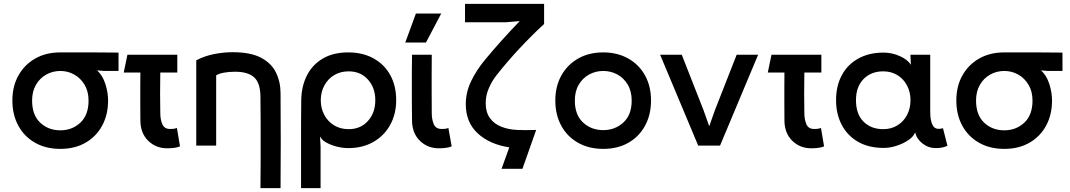

<svg xmlns="http://www.w3.org/2000/svg" viewBox="-20 -753 5535 993"><path d="M44 -233Q44 -307 75.5 -363Q107 -419 162.5 -450.5Q218 -482 292 -482Q389 -482 459 -482Q529 -482 593 -481V-386H520L482 -389Q510 -364 524.5 -320Q539 -276 539 -233Q539 -160 508.5 -103.5Q478 -47 422.5 -15Q367 17 292 17Q217 17 161 -15Q105 -47 74.5 -103.5Q44 -160 44 -233ZM292 -386Q253 -386 219.5 -367.5Q186 -349 166 -314.5Q146 -280 146 -233Q146 -158 188 -118.5Q230 -79 292 -79Q353 -79 395.5 -118.5Q438 -158 438 -233Q438 -280 417.5 -314.5Q397 -349 364 -367.5Q331 -386 292 -386Z M845 14Q786 14 746 -25.5Q706 -65 706 -131Q706 -186 705.5 -224.5Q705 -263 705.5 -298Q706 -333 706 -378H620L639 -470H897V-378H809Q808 -318 808 -268.5Q808 -219 809 -169Q809 -135 819.5 -110.5Q830 -86 859 -86Q866 -86 874.5 -86.5Q883 -87 895 -91L911 4Q897 10 879 12Q861 14 845 14Z M1098 0H995V-441Q1036 -463 1085.5 -473Q1135 -483 1183 -483Q1276 -483 1330 -454.5Q1384 -426 1407.5 -377.5Q1431 -329 1431 -271Q1431 -198 1431.5 -139Q1432 -80 1432 -25.5Q1432 29 1431.5 88Q1431 147 1431 220H1327Q1328 151 1328 94.5Q1328 38 1328 -15Q1328 -68 1328 -124.5Q1328 -181 1327 -250Q1327 -323 1295 -352.5Q1263 -382 1196 -382Q1163 -382 1137 -377Q1111 -372 1098 -363Z M1781 -482Q1856 -482 1912 -451Q1968 -420 1998.5 -364.5Q2029 -309 2029 -235Q2029 -164 1998.5 -108Q1968 -52 1912 -19.5Q1856 13 1781 13Q1753 13 1723 5.5Q1693 -2 1669 -15Q1645 -28 1635 -47L1638 5V220H1537V-8Q1537 -65 1537 -121.5Q1537 -178 1538 -235Q1539 -307 1567.5 -363Q1596 -419 1650 -450.5Q1704 -482 1781 -482ZM1783 -85Q1845 -85 1883 -127.5Q1921 -170 1921 -235Q1921 -299 1883 -341.5Q1845 -384 1783 -384Q1740 -384 1707.5 -364Q1675 -344 1657 -310Q1639 -276 1639 -235Q1639 -193 1657 -159Q1675 -125 1707.5 -105Q1740 -85 1783 -85Z M2250 14Q2191 14 2151 -25.5Q2111 -65 2111 -131Q2110 -189 2110 -230Q2110 -271 2110 -306Q2110 -341 2110 -379.5Q2110 -418 2111 -470H2213Q2213 -411 2212.5 -365.5Q2212 -320 2212.5 -274.5Q2213 -229 2213 -169Q2213 -135 2223.5 -110.5Q2234 -86 2264 -86Q2271 -86 2279.5 -86.5Q2288 -87 2299 -91L2316 4Q2302 10 2283.5 12Q2265 14 2250 14ZM2131 -683H2262L2183 -533H2076Z M2794 -629Q2728 -568 2666 -501.5Q2604 -435 2548 -364Q2525 -335 2508.5 -297.5Q2492 -260 2492 -221Q2492 -172 2514 -142Q2536 -112 2573 -97.5Q2610 -83 2655 -81Q2693 -79 2753 -81L2682 120H2574L2614 9Q2513 -6 2451 -63Q2389 -120 2389 -214Q2389 -275 2416 -332Q2443 -389 2487 -442Q2529 -493 2574 -543Q2619 -593 2668 -644L2599 -638H2385V-733H2794Z M3100 17Q3025 17 2969 -15Q2913 -47 2882.5 -103.5Q2852 -160 2852 -233Q2852 -307 2883.5 -363Q2915 -419 2970.5 -450.5Q3026 -482 3100 -482Q3173 -482 3229 -450.5Q3285 -419 3316 -363Q3347 -307 3347 -233Q3347 -160 3316.5 -103.5Q3286 -47 3230.5 -15Q3175 17 3100 17ZM3100 -386Q3061 -386 3027.5 -368Q2994 -350 2973.5 -315.5Q2953 -281 2953 -233Q2953 -159 2995.5 -119.5Q3038 -80 3100 -80Q3161 -80 3204 -119.5Q3247 -159 3247 -233Q3247 -281 3226.5 -315.5Q3206 -350 3172.5 -368Q3139 -386 3100 -386Z M3901 -470 3704 0H3591L3394 -470H3506L3619 -182L3648 -100L3677 -182L3790 -470Z M4176 14Q4117 14 4077 -25.5Q4037 -65 4037 -131Q4037 -186 4036.5 -224.5Q4036 -263 4036.5 -298Q4037 -333 4037 -378H3951L3970 -470H4228V-378H4140Q4139 -318 4139 -268.5Q4139 -219 4140 -169Q4140 -135 4150.5 -110.5Q4161 -86 4190 -86Q4197 -86 4205.5 -86.5Q4214 -87 4226 -91L4242 4Q4228 10 4210 12Q4192 14 4176 14Z M4304 -235Q4304 -309 4334 -364.5Q4364 -420 4419.5 -450.5Q4475 -481 4550 -481Q4593 -481 4633.5 -463Q4674 -445 4691 -418L4689 -458V-470H4791V-174Q4791 -127 4805 -103Q4819 -79 4857 -90L4880 1Q4865 8 4850 10.5Q4835 13 4820 13Q4782 13 4751.5 -10.5Q4721 -34 4713 -68Q4705 -47 4679 -29Q4653 -11 4618.5 0.5Q4584 12 4550 12Q4473 12 4418 -19.5Q4363 -51 4333.5 -107Q4304 -163 4304 -235ZM4548 -85Q4590 -85 4622 -105Q4654 -125 4671.5 -159Q4689 -193 4689 -235Q4689 -276 4671.5 -310Q4654 -344 4622 -364Q4590 -384 4548 -384Q4485 -384 4446 -344Q4407 -304 4407 -235Q4407 -163 4446 -124Q4485 -85 4548 -85Z M4926 -233Q4926 -307 4957.5 -363Q4989 -419 5044.5 -450.5Q5100 -482 5174 -482Q5271 -482 5341 -482Q5411 -482 5475 -481V-386H5402L5364 -389Q5392 -364 5406.5 -320Q5421 -276 5421 -233Q5421 -160 5390.5 -103.5Q5360 -47 5304.5 -15Q5249 17 5174 17Q5099 17 5043 -15Q4987 -47 4956.5 -103.5Q4926 -160 4926 -233ZM5174 -386Q5135 -386 5101.5 -367.5Q5068 -349 5048 -314.5Q5028 -280 5028 -233Q5028 -158 5070 -118.5Q5112 -79 5174 -79Q5235 -79 5277.5 -118.5Q5320 -158 5320 -233Q5320 -280 5299.5 -314.5Q5279 -349 5246 -367.5Q5213 -386 5174 -386Z"/></svg>

Font: Kreadon Light
Style: Bold
Weight: 600
Designer: Reiya WATANABE
Foundry: StudioGnu
Version: Version 1.003; ttfautohint (v1.8.4.7-5d5b);gftools[0.9.32]